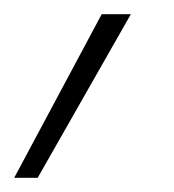

<svg xmlns="http://www.w3.org/2000/svg" viewBox="-51 -136 245 270"><path d="M-31 114 92 -116H133L2 114Z"/></svg>

Font: Ysabeau Office ExtraLight
Style: Italic
Weight: 250
Italic angle: -12°
Designer: Christian Thalmann (Catharsis Fonts)
Version: Version 2.001;gftools[0.9.30]; featfreeze: tnum,lnum,ss02